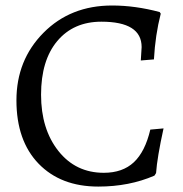

<svg xmlns="http://www.w3.org/2000/svg" viewBox="-20 -669 669 701"><path d="M350.1 -589.8Q248.5 -589.8 189.2 -519.3Q129.9 -448.7 129.9 -323.2Q129.9 -197.8 193.1 -117.9Q256.3 -38.1 358.9 -38.1Q427.7 -38.1 468.8 -76.7Q509.8 -115.2 528.8 -195.8L577.1 -200.2Q553.7 -93.8 549.8 -37.1L543.9 -27.8Q451.7 12.2 338.9 12.2Q201.7 12.2 120.8 -71.5Q40 -155.3 40 -302.7Q40 -449.7 138.7 -549.3Q237.3 -648.9 389.2 -648.9Q473.6 -648.9 563 -625L566.9 -619.1Q546.9 -541.5 542 -452.1L494.1 -448.2L497.1 -497.1Q497.1 -589.8 350.1 -589.8Z"/></svg>

Font: Alegreya-Regular
Style: Regular
Weight: 400
Designer: Juan Pablo del Peral
Foundry: Juan Pablo del Peral
Version: Version 1.003